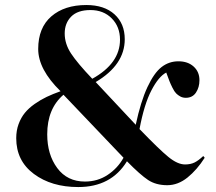

<svg xmlns="http://www.w3.org/2000/svg" viewBox="-20 -734 862 768"><path d="M293 14.2Q186 14.2 115.5 -38.3Q44.9 -90.8 44.9 -181.2Q44.9 -211.9 54.4 -237.8Q64 -263.7 79.6 -282.7Q95.2 -301.8 118.9 -318.4Q142.6 -335 166.7 -346.4Q190.9 -357.9 222.2 -369.1Q132.8 -456.5 132.8 -538.1Q132.8 -623 185.3 -668.5Q237.8 -713.9 325.2 -713.9Q397 -713.9 438 -676.8Q479 -639.6 479 -577.1Q479 -474.6 362.8 -405.8L522.9 -234.9Q543 -328.1 569.6 -385.3Q596.2 -442.4 626 -465.6Q655.8 -488.8 693.8 -488.8Q731.4 -488.8 754.6 -467.8Q777.8 -446.8 777.8 -413.1Q777.8 -384.8 763.9 -363.8Q750 -342.8 723.1 -342.8Q710.9 -342.8 701.2 -348.1Q691.4 -353.5 684.6 -360.4Q677.7 -367.2 669.9 -382.8Q662.1 -398.4 657.7 -409.7Q653.3 -420.9 645 -443.8Q614.7 -428.2 585.7 -372.6Q556.6 -316.9 538.1 -217.8Q616.7 -136.2 653.6 -106.2Q690.4 -76.2 720.2 -76.2Q742.2 -76.2 758.1 -84Q773.9 -91.8 793 -109.9L798.8 -103Q768.1 -54.7 730 -23.9Q691.9 6.8 648.9 6.8Q604 6.8 572.5 -13.9Q541 -34.7 487.8 -88.9Q424.8 14.2 293 14.2ZM349.1 -418.9Q460 -480.5 460 -575.2Q460 -627 427 -660.4Q394 -693.8 341.8 -693.8Q290.5 -693.8 264.6 -667.5Q238.8 -641.1 238.8 -600.1Q238.8 -558.6 264.2 -520Q289.6 -481.4 349.1 -418.9ZM319.8 -7.8Q370.6 -7.8 410.6 -34.4Q450.7 -61 474.1 -103L233.9 -355Q168.9 -299.3 168.9 -196.8Q168.9 -115.7 209 -61.8Q249 -7.8 319.8 -7.8Z"/></svg>

Font: Display Semibold
Style: Regular
Weight: 600
Designer: Latin by Veronika Burian and Jose Scaglione. Greek by Irene Vlachou. Cyrillic by Vera Evstafieva.
Foundry: TypeTogether
Version: Version 3.002